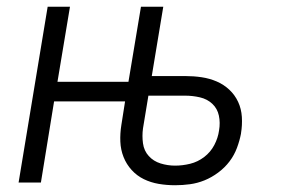

<svg xmlns="http://www.w3.org/2000/svg" viewBox="-20 -540 840 568"><path d="M498 8Q473 8 449.5 4Q426 0 405.5 -10Q385 -20 369.5 -37Q354 -54 345.5 -75.5Q337 -97 336 -121Q335 -145 339 -170L350 -240H140L101 0H35L121 -520H187L150 -298H360L397 -520H463L429 -315H528Q553 -315 576.5 -311.5Q600 -308 621 -299Q642 -290 658.5 -274.5Q675 -259 684.5 -238.5Q694 -218 695.5 -194Q697 -170 693 -146V-145Q689 -124 681 -102.5Q673 -81 659 -62.5Q645 -44 625.5 -29.5Q606 -15 585 -6.5Q564 2 542 5Q520 8 498 8ZM498 -50Q520 -50 542.5 -55.5Q565 -61 584 -75.5Q603 -90 614 -111Q625 -132 628 -154Q632 -177 627.5 -198Q623 -219 608 -233Q593 -247 571.5 -252Q550 -257 528 -257H419L403 -160Q400 -138 403 -116Q406 -94 420 -78.5Q434 -63 455 -56.5Q476 -50 498 -50Z"/></svg>

Font: Iosevka Aile Light
Style: Italic
Weight: 300
Italic angle: -9°
Designer: Belleve Invis
Foundry: Belleve Invis
Version: Version 31.1.0; ttfautohint (v1.8.4)